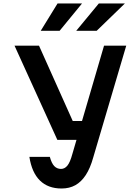

<svg xmlns="http://www.w3.org/2000/svg" viewBox="-20 -1061 790 1098"><path d="M203 -800 396 -369H518L475 -261H308L63 -800ZM575 -800H702L513 -160Q496 -99 470.5 -60Q445 -21 411 -2Q377 17 332 17Q255 17 208.5 -28.5Q162 -74 148 -164H265Q275 -127 290.5 -111Q306 -95 329 -95Q350 -95 365.5 -114Q381 -133 394 -181ZM213 -885 309 -1041H449L321 -885ZM416 -885 545 -1041H694L533 -885Z"/></svg>

Font: Martian Mono SemiExpanded Medium
Style: Regular
Weight: 500
Width: 6
Designer: Roman Shamin
Foundry: Evil Martians
Version: Version 1.000